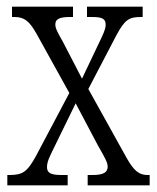

<svg xmlns="http://www.w3.org/2000/svg" viewBox="-20 -556 472 576"><path d="M2 0H183V-31H164C131 -31 121 -38 121 -55C121 -72 130 -88 143 -115L207 -246L273 -121C294 -84 303 -69 303 -56C303 -40 292 -31 258 -31H243V0H429V-31H423C399 -31 383 -41 360 -82L245 -289L328 -448C355 -499 368 -505 404 -505H408V-536H241V-505H256C286 -505 297 -500 297 -482C297 -468 288 -450 275 -423L226 -320L169 -430C155 -455 146 -470 146 -482C146 -495 152 -505 189 -505H199V-536H16V-505H23C53 -505 68 -493 90 -454L188 -277L89 -90C62 -40 48 -31 8 -31H2Z"/></svg>

Font: Noto Serif Myanmar ExtraCondensed Light
Style: Regular
Weight: 300
Width: 2
Designer: Ben Mitchell and the Monotype Design Team
Foundry: Monotype Imaging Inc.
Version: Version 2.106